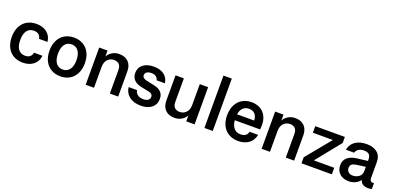

<svg xmlns="http://www.w3.org/2000/svg" viewBox="2 -1559 4972 2425"><g transform="rotate(20 2488.0 -346.5)"><path d="M482 -343H368Q364 -376 340 -397Q316 -418 274 -418Q215 -418 182.5 -375Q150 -332 150 -250Q150 -168 182.5 -125Q215 -82 274 -82Q316 -82 340 -103Q364 -124 368 -157H482Q474 -79 418 -34.5Q362 10 275 10Q204 10 150 -21Q96 -52 66 -111Q36 -170 36 -250Q36 -330 66 -389Q96 -448 150 -479Q204 -510 275 -510Q362 -510 418 -465.5Q474 -421 482 -343Z M1018 -250Q1018 -170 988 -111Q958 -52 904.5 -21Q851 10 781 10Q711 10 657 -21Q603 -52 573 -111Q543 -170 543 -250Q543 -330 573 -389Q603 -448 657 -479Q711 -510 781 -510Q851 -510 904.5 -479Q958 -448 988 -389Q1018 -330 1018 -250ZM657 -250Q657 -169 689.5 -125Q722 -81 781 -81Q839 -81 872 -125Q905 -169 905 -250Q905 -331 872 -375Q839 -419 781 -419Q722 -419 689.5 -375Q657 -331 657 -250Z M1557 -339V0H1445V-315Q1445 -368 1420 -392.5Q1395 -417 1352 -417Q1302 -417 1267 -381.5Q1232 -346 1232 -278V0H1120V-500H1232V-421Q1257 -464 1298 -487Q1339 -510 1390 -510Q1466 -510 1511.5 -465Q1557 -420 1557 -339Z M1640 -158H1752Q1760 -120 1788.5 -98.5Q1817 -77 1865 -77Q1906 -77 1928.5 -93.5Q1951 -110 1951 -139Q1951 -161 1937 -174Q1923 -187 1892 -193L1797 -212Q1657 -240 1657 -356Q1657 -427 1710.5 -468.5Q1764 -510 1854 -510Q1942 -510 1994 -469Q2046 -428 2054 -359H1943Q1936 -389 1913.5 -406Q1891 -423 1852 -423Q1814 -423 1791 -408Q1768 -393 1768 -365Q1768 -344 1783 -331Q1798 -318 1829 -311L1934 -289Q2062 -262 2062 -153Q2062 -77 2008.5 -33Q1955 11 1862 11Q1766 11 1707 -35.5Q1648 -82 1640 -158Z M2472 -500H2584V0H2472V-79Q2447 -36 2406 -13Q2365 10 2314 10Q2237 10 2191.5 -35Q2146 -80 2146 -161V-500H2258V-185Q2258 -132 2283.5 -107.5Q2309 -83 2352 -83Q2401 -83 2436.5 -118.5Q2472 -154 2472 -222Z M2716 -704H2828V0H2716Z M3384 -223H3043Q3048 -156 3081.5 -118Q3115 -80 3171 -80Q3212 -80 3237.5 -98.5Q3263 -117 3269 -150H3384Q3367 -69 3308.5 -29.5Q3250 10 3171 10Q3099 10 3044.5 -21Q2990 -52 2960 -110.5Q2930 -169 2930 -248Q2930 -329 2960 -388Q2990 -447 3043.5 -478.5Q3097 -510 3167 -510Q3236 -510 3285.5 -481Q3335 -452 3361 -400.5Q3387 -349 3387 -284Q3387 -247 3384 -223ZM3274 -303Q3273 -360 3243.5 -390.5Q3214 -421 3164 -421Q3116 -421 3084 -390Q3052 -359 3045 -303Z M3922 -339V0H3810V-315Q3810 -368 3785 -392.5Q3760 -417 3717 -417Q3667 -417 3632 -381.5Q3597 -346 3597 -278V0H3485V-500H3597V-421Q3622 -464 3663 -487Q3704 -510 3755 -510Q3831 -510 3876.5 -465Q3922 -420 3922 -339Z M4429 0H4021V-81L4293 -412H4024V-500H4422V-419L4155 -88H4429Z M4967 -77V2Q4943 8 4914 8Q4873 8 4845.5 -10Q4818 -28 4808 -63Q4785 -28 4743 -9Q4701 10 4657 10Q4581 10 4534.5 -32.5Q4488 -75 4488 -147Q4488 -210 4532 -249Q4576 -288 4653 -297L4800 -315V-332Q4800 -379 4778.5 -400.5Q4757 -422 4711 -422Q4623 -422 4599 -353H4489Q4502 -427 4561.5 -468.5Q4621 -510 4715 -510Q4804 -510 4857 -466.5Q4910 -423 4910 -336V-128Q4910 -76 4951 -76Q4960 -76 4967 -77ZM4800 -182V-236L4683 -220Q4639 -214 4619 -198Q4599 -182 4599 -150Q4599 -117 4620.5 -96Q4642 -75 4681 -75Q4726 -75 4763 -101.5Q4800 -128 4800 -182Z"/></g></svg>

Font: CBA Beacon Sans Bold
Style: Regular
Weight: 700
Designer: Wei Huang
Foundry: Wei Huang
Version: Version 1.002